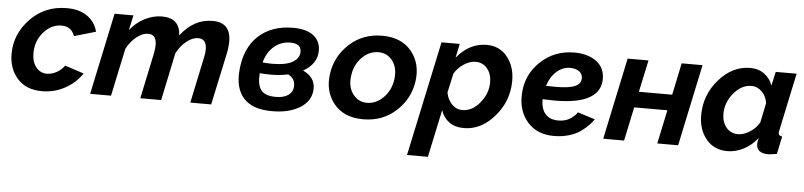

<svg xmlns="http://www.w3.org/2000/svg" viewBox="-45 -774 5141 1228"><g transform="rotate(5 2526.0 -160.5)"><path d="M15 -211Q15 -339 108.5 -436Q202 -533 342 -533Q423 -533 474 -497Q525 -461 541 -399L403 -359Q381 -419 318 -419Q253 -419 203.5 -363Q154 -307 154 -227Q154 -172 181 -138Q208 -104 251 -104Q283 -104 314 -121.5Q345 -139 363 -166L485 -126Q445 -65 377 -27.5Q309 10 229 10Q127 10 71 -53Q15 -116 15 -211Z M649 -524H770L749 -427Q786 -476 841 -504.5Q896 -533 953 -533Q1068 -533 1073 -422Q1158 -533 1278 -533Q1395 -533 1395 -411Q1395 -372 1385 -327L1315 0H1181L1243 -294Q1250 -322 1250 -347Q1250 -415 1196 -415Q1159 -415 1120.5 -384Q1082 -353 1058 -305L994 0H860L922 -294Q928 -326 928 -348Q928 -415 874 -415Q838 -415 799.5 -384Q761 -353 737 -306L672 0H538Z M1882 -267Q1959 -231 1959 -160Q1959 -81 1887.5 -35.5Q1816 10 1704 9Q1582 9 1524.5 -53Q1467 -115 1476 -230Q1487 -376 1572 -455Q1657 -534 1796 -534Q1880 -534 1925.5 -499Q1971 -464 1971 -402Q1971 -318 1882 -267ZM1785 -438Q1727 -438 1682.5 -401Q1638 -364 1619 -296Q1655 -293 1686 -293Q1773 -294 1814 -319.5Q1855 -345 1855 -385Q1855 -438 1785 -438ZM1721 -84Q1771 -83 1802 -104.5Q1833 -126 1833 -166Q1833 -212 1789 -234Q1737 -223 1680 -223Q1644 -223 1607 -226Q1601 -154 1626.5 -119Q1652 -84 1721 -84Z M2291 10Q2167 10 2103 -69Q2039 -148 2055 -261Q2071 -375 2157 -454Q2243 -533 2367 -533Q2491 -533 2555.5 -454Q2620 -375 2604 -261Q2588 -148 2502 -69Q2416 10 2291 10ZM2468 -262Q2478 -333 2444 -379.5Q2410 -426 2352 -426Q2293 -426 2246.5 -379Q2200 -332 2191 -261Q2181 -191 2215 -144Q2249 -97 2307 -97Q2365 -97 2412 -144.5Q2459 -192 2468 -262Z M2748 -524H2865L2846 -434Q2927 -533 3038 -533Q3121 -533 3170.5 -471.5Q3220 -410 3220 -318Q3220 -189 3134.5 -89.5Q3049 10 2937 10Q2881 10 2843 -17.5Q2805 -45 2790 -92L2725 213H2591ZM3080 -296Q3080 -350 3051.5 -384.5Q3023 -419 2976 -419Q2940 -419 2901.5 -394Q2863 -369 2841 -331L2814 -208Q2822 -163 2850.5 -133.5Q2879 -104 2917 -104Q2981 -104 3030.5 -164Q3080 -224 3080 -296Z M3535 -91Q3582 -91 3613.5 -112.5Q3645 -134 3656 -154L3767 -119Q3756 -101 3738 -82Q3720 -63 3690 -40.5Q3660 -18 3614.5 -4Q3569 10 3516 10Q3407 10 3345.5 -60.5Q3284 -131 3289 -240Q3294 -363 3383 -448Q3472 -533 3601 -533Q3686 -533 3740 -494.5Q3794 -456 3796 -387Q3799 -303 3726 -259.5Q3653 -216 3503 -216Q3480 -216 3424 -218Q3423 -158 3451.5 -124.5Q3480 -91 3535 -91ZM3582 -433Q3534 -433 3495 -398Q3456 -363 3438 -305Q3458 -304 3498 -304Q3589 -304 3626.5 -322Q3664 -340 3662 -376Q3661 -403 3638.5 -418Q3616 -433 3582 -433Z M3832 0 3943 -524H4077L4033 -319H4247L4290 -524H4424L4313 0H4179L4225 -217H4012L3966 0Z M4443 -205Q4443 -335 4529.5 -434Q4616 -533 4730 -533Q4783 -533 4821 -505Q4859 -477 4874 -432L4894 -522H5028L4950 -154Q4947 -144 4947 -136Q4947 -116 4971 -114L4947 0Q4905 7 4892 7Q4816 7 4816 -53Q4816 -66 4822 -91Q4785 -43 4733.5 -16.5Q4682 10 4629 10Q4544 10 4493.5 -51Q4443 -112 4443 -205ZM4824 -192 4850 -317Q4844 -361 4815 -390Q4786 -419 4748 -419Q4684 -419 4634 -359Q4584 -299 4584 -226Q4584 -173 4612.5 -138.5Q4641 -104 4689 -104Q4724 -104 4763.5 -129Q4803 -154 4824 -192Z"/></g></svg>

Font: Raleway-v4020
Style: Bold Italic
Weight: 700
Italic angle: -12°
Designer: Matt McInerney, Pablo Impallari, Rodrigo Fuenzalida
Foundry: Matt McInerney, Pablo Impallari, Rodrigo Fuenzalida
Version: Version 4.020;PS 004.020;hotconv 1.0.88;makeotf.lib2.5.64775